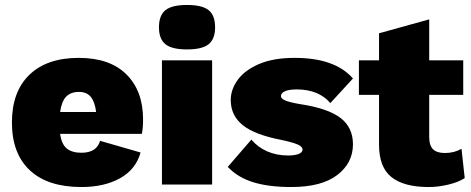

<svg xmlns="http://www.w3.org/2000/svg" viewBox="-20 -743 1898 773"><path d="M551 -204H222Q228 -162 249 -145Q270 -128 308 -128Q369 -128 383 -176L546 -129Q527 -61 463.5 -25.5Q400 10 308 10Q172 10 100 -57.5Q28 -125 28 -250Q28 -374 98.5 -442Q169 -510 297 -510Q422 -510 489 -443.5Q556 -377 556 -262Q556 -226 551 -204ZM222 -292H367Q362 -333 345.5 -353Q329 -373 298 -373Q265 -373 246.5 -354Q228 -335 222 -292Z M620 -633Q620 -681 646 -702Q672 -723 733 -723Q794 -723 820 -702Q846 -681 846 -633Q846 -586 820 -565Q794 -544 733 -544Q672 -544 646 -565Q620 -586 620 -633ZM834 0H632V-500H834Z M897 -71 992 -181Q1018 -150 1056 -133.5Q1094 -117 1140 -117Q1166 -117 1182 -123Q1198 -129 1198 -141Q1198 -152 1180 -160.5Q1162 -169 1116 -179Q1006 -200 957.5 -239Q909 -278 909 -340Q909 -383 937.5 -422Q966 -461 1023.5 -485.5Q1081 -510 1166 -510Q1329 -510 1401 -427L1310 -328Q1263 -383 1174 -383Q1143 -383 1127 -375.5Q1111 -368 1111 -356Q1111 -346 1128.5 -338.5Q1146 -331 1187 -324Q1300 -307 1350.5 -268.5Q1401 -230 1401 -162Q1401 -87 1338 -38.5Q1275 10 1152 10Q1063 10 1000.5 -9Q938 -28 897 -71Z M1851 -26Q1827 -10 1786 0Q1745 10 1706 10Q1606 10 1556 -30Q1506 -70 1506 -160V-361H1425V-500H1506V-609L1708 -665V-500H1845V-361H1708V-192Q1708 -157 1723.5 -142Q1739 -127 1771 -127Q1809 -127 1838 -144Z"/></svg>

Font: Work Sans ExtraBold
Style: Regular
Weight: 800
Designer: Wei Huang
Foundry: Wei Huang
Version: Version 1.500